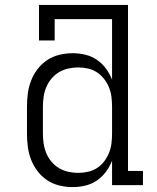

<svg xmlns="http://www.w3.org/2000/svg" viewBox="-20 -755 640 783"><path d="M276 8Q249 8 222 1.5Q195 -5 172.5 -20Q150 -35 133.5 -56.5Q117 -78 107 -103.5Q97 -129 93.5 -156Q90 -183 90 -210V-320Q90 -347 93.5 -374Q97 -401 107 -426.5Q117 -452 133.5 -473.5Q150 -495 172.5 -510Q195 -525 222 -531.5Q249 -538 276 -538Q302 -538 327.5 -532Q353 -526 374.5 -511.5Q396 -497 412 -475.5Q428 -454 437 -430V-677H203V-590H139V-735H502V-58H563V0H437V-100Q428 -76 412 -54.5Q396 -33 374.5 -18.5Q353 -4 327.5 2Q302 8 276 8ZM299 -50Q319 -50 339 -54.5Q359 -59 376 -70Q393 -81 405 -97Q417 -113 424.5 -131.5Q432 -150 434.5 -170Q437 -190 437 -210V-320Q437 -340 434.5 -360Q432 -380 424.5 -398.5Q417 -417 404.5 -433Q392 -449 375.5 -460Q359 -471 339 -475.5Q319 -480 299 -480Q279 -480 258.5 -475.5Q238 -471 220.5 -460.5Q203 -450 190 -434.5Q177 -419 169 -400Q161 -381 158 -360.5Q155 -340 155 -320V-210Q155 -190 158 -169.5Q161 -149 169 -130Q177 -111 190 -95.5Q203 -80 220.5 -69.5Q238 -59 258.5 -54.5Q279 -50 299 -50Z"/></svg>

Font: Iosevka Slab Light Extended
Style: Regular
Weight: 300
Width: 7
Monospace: yes
Designer: Belleve Invis
Foundry: Belleve Invis
Version: Version 11.1.0; ttfautohint (v1.8.3)